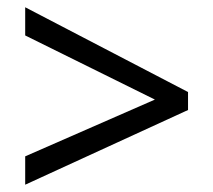

<svg xmlns="http://www.w3.org/2000/svg" viewBox="-20 -628 591 532"><path d="M49.8 -194.8 409.2 -352.1 49.8 -529.8V-607.9L501 -373V-323.2L49.8 -116.2Z"/></svg>

Font: WenQuanYi Micro Hei
Style: Regular
Weight: 400
Foundry: Ascender Corporation
Version: Version 0.2.0-beta